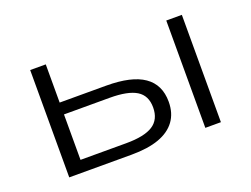

<svg xmlns="http://www.w3.org/2000/svg" viewBox="-82 -656 1075 822"><g transform="rotate(-20 455.5 -244.5)"><path d="M110 0V-489H181V-315H393Q508 -315 564.5 -276Q621 -237 621 -159Q621 -107 595 -71.5Q569 -36 519 -18Q469 0 394 0ZM181 -54H389Q472 -54 511 -79Q550 -104 550 -159Q550 -213 511 -237Q472 -261 389 -261H181ZM730 0V-489H801V0Z"/></g></svg>

Font: Nunito Sans 10pt Expanded Light
Style: Regular
Weight: 300
Width: 7
Designer: Vernon Adams
Foundry: Vernon Adams
Version: Version 3.101;gftools[0.9.27]